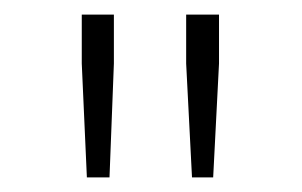

<svg xmlns="http://www.w3.org/2000/svg" viewBox="-20 -783 414 263"><path d="M99 -540 92 -696V-763H136V-696L130 -540ZM243 -540 235 -696V-763H280V-696L272 -540Z"/></svg>

Font: Noto Sans HK Thin Thin
Style: Regular
Weight: 250
Version: Version 2.004-H2;hotconv 1.0.118;makeotfexe 2.5.65603